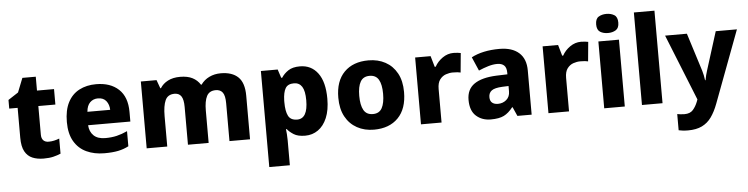

<svg xmlns="http://www.w3.org/2000/svg" viewBox="-54 -1050 6120 1571"><g transform="rotate(-5 3006.0 -264.0)"><path d="M322 -124Q346 -124 367.5 -129Q389 -134 410 -142V-18Q382 -6 349 2Q316 10 269 10Q217 10 177.5 -6.5Q138 -23 115.5 -63.5Q93 -104 93 -177V-422H24V-493L107 -547L153 -663H263V-549H403V-422H263V-187Q263 -156 278.5 -140Q294 -124 322 -124Z M749 -559Q866 -559 934 -495.5Q1002 -432 1002 -309V-230H655Q658 -177 691 -145Q724 -113 787 -113Q838 -113 880.5 -123Q923 -133 968 -154V-30Q928 -9 882 0.5Q836 10 768 10Q686 10 621.5 -20Q557 -50 520.5 -112.5Q484 -175 484 -271Q484 -368 517 -432Q550 -496 610 -527.5Q670 -559 749 -559ZM754 -442Q715 -442 689 -416.5Q663 -391 659 -340H846Q845 -383 822 -412.5Q799 -442 754 -442Z M1773 -559Q1866 -559 1915.5 -511.5Q1965 -464 1965 -358V0H1796V-310Q1796 -373 1777 -399Q1758 -425 1720 -425Q1667 -425 1646 -384Q1625 -343 1625 -266V0H1455V-310Q1455 -371 1437 -398Q1419 -425 1382 -425Q1326 -425 1305.5 -379.5Q1285 -334 1285 -250V0H1116V-549H1245L1270 -480H1275Q1297 -516 1338.5 -537.5Q1380 -559 1439 -559Q1500 -559 1540 -538.5Q1580 -518 1604 -480H1609Q1636 -518 1678.5 -538.5Q1721 -559 1773 -559Z M2423 -559Q2516 -559 2570 -486.5Q2624 -414 2624 -276Q2624 -182 2597 -118.5Q2570 -55 2523.5 -22.5Q2477 10 2418 10Q2358 10 2324 -11.5Q2290 -33 2271 -57H2265Q2267 -39 2269 -16Q2271 7 2271 34V240H2102V-549H2240L2263 -479H2271Q2292 -512 2327.5 -535.5Q2363 -559 2423 -559ZM2362 -425Q2312 -425 2292.5 -392Q2273 -359 2271 -292V-277Q2271 -204 2290.5 -165.5Q2310 -127 2364 -127Q2451 -127 2451 -278Q2451 -355 2428.5 -390Q2406 -425 2362 -425Z M3254 -276Q3254 -138 3181.5 -64Q3109 10 2983 10Q2905 10 2844 -23.5Q2783 -57 2748.5 -120.5Q2714 -184 2714 -276Q2714 -412 2786.5 -485.5Q2859 -559 2986 -559Q3064 -559 3124.5 -526Q3185 -493 3219.5 -430Q3254 -367 3254 -276ZM2886 -276Q2886 -200 2909 -159Q2932 -118 2985 -118Q3037 -118 3059.5 -159Q3082 -200 3082 -276Q3082 -352 3059 -392Q3036 -432 2984 -432Q2932 -432 2909 -392Q2886 -352 2886 -276Z M3685 -559Q3701 -559 3718 -557Q3735 -555 3744 -553L3729 -394Q3718 -397 3703.5 -398.5Q3689 -400 3665 -400Q3637 -400 3608 -390Q3579 -380 3558.5 -353Q3538 -326 3538 -275V0H3369V-549H3496L3522 -459H3530Q3553 -501 3594.5 -530Q3636 -559 3685 -559Z M4062 -559Q4165 -559 4221.5 -509Q4278 -459 4278 -363V0H4161L4128 -74H4124Q4089 -29 4050 -9.5Q4011 10 3942 10Q3870 10 3822 -33Q3774 -76 3774 -165Q3774 -252 3836 -295Q3898 -338 4018 -343L4109 -346V-359Q4109 -402 4089 -420Q4069 -438 4033 -438Q3998 -438 3958.5 -426Q3919 -414 3880 -397L3831 -510Q3876 -534 3934 -546.5Q3992 -559 4062 -559ZM4059 -248Q3996 -245 3971 -226.5Q3946 -208 3946 -173Q3946 -141 3964 -126.5Q3982 -112 4011 -112Q4052 -112 4081 -137Q4110 -162 4110 -206V-250Z M4732 -559Q4748 -559 4765 -557Q4782 -555 4791 -553L4776 -394Q4765 -397 4750.5 -398.5Q4736 -400 4712 -400Q4684 -400 4655 -390Q4626 -380 4605.5 -353Q4585 -326 4585 -275V0H4416V-549H4543L4569 -459H4577Q4600 -501 4641.5 -530Q4683 -559 4732 -559Z M4959 -768Q4996 -768 5023 -751.5Q5050 -735 5050 -689Q5050 -644 5023 -627.5Q4996 -611 4959 -611Q4921 -611 4894.5 -627.5Q4868 -644 4868 -689Q4868 -735 4894.5 -751.5Q4921 -768 4959 -768ZM5043 -549V0H4874V-549Z M5353 0H5184V-760H5353Z M5422 -549H5601L5700 -235Q5705 -218 5709.5 -197Q5714 -176 5716 -157H5720Q5723 -177 5728.5 -197.5Q5734 -218 5739 -234L5838 -549H6012L5790 43Q5766 107 5734.5 151Q5703 195 5656.5 217.5Q5610 240 5542 240Q5516 240 5497.5 237.5Q5479 235 5465 232V99Q5475 101 5491 103Q5507 105 5524 105Q5571 105 5594.5 78Q5618 51 5633 13L5640 -6Z"/></g></svg>

Font: Noto Sans Georgian ExtraBold
Style: Regular
Weight: 800
Designer: Monotype Design Team, Akaki Razmadze
Foundry: Google LLC
Version: Version 2.005; ttfautohint (v1.8.4.7-5d5b)